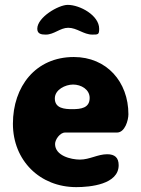

<svg xmlns="http://www.w3.org/2000/svg" viewBox="-20 -761 580 788"><path d="M33 -253C33 -102 144 7 293 7C350 7 467 -4 467 -83C467 -114 451 -128 420 -128C381 -128 348 -106 308 -106C271 -106 206 -122 206 -170C206 -188 226 -217 247 -217H460C493 -217 507 -268 507 -292C507 -425 418 -527 283 -527C126 -527 33 -406 33 -253ZM205 -357C205 -393 248 -414 280 -414C313 -414 348 -394 348 -359C348 -317 311 -313 277 -313C245 -313 205 -316 205 -357ZM133 -643C133 -621 151 -619 168 -619C202 -619 227 -647 260 -647C296 -647 323 -619 359 -619C383 -619 387 -619 387 -643C387 -698 308 -741 258 -741C220 -741 133 -690 133 -643Z"/></svg>

Font: Asimov Print
Style: Regular
Weight: 500
Designer: Google
Version: Version 2.000980: 2014